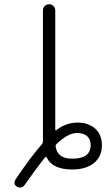

<svg xmlns="http://www.w3.org/2000/svg" viewBox="-20 -792 490 884"><path d="M240.2 -128.9Q235.4 -124 236.3 -117.2Q244.1 -61.5 311.5 -61.5Q312.5 -61.5 313.5 -61.5Q396.5 -61.5 397.5 -123Q397.5 -150.4 381.3 -165Q365.2 -179.7 333 -179.7Q292 -178.7 240.2 -128.9ZM172.9 -127.9Q177.7 -133.8 177.7 -140.6V-744.1Q177.7 -755.9 186 -764.2Q194.3 -772.5 206.1 -772.5Q217.8 -772.5 226.1 -764.2Q234.4 -755.9 234.4 -744.1V-195.3Q234.4 -193.4 236.3 -192.4Q238.3 -191.4 240.2 -193.4Q284.2 -227.5 336.9 -227.5Q387.7 -227.5 418.5 -199.7Q449.2 -171.9 449.2 -123Q449.2 -71.3 412.6 -41.5Q376 -11.7 312.5 -11.7Q221.7 -11.7 195.3 -66.4Q192.4 -73.2 187.5 -67.4Q147.5 -17.6 92.8 60.5Q86.9 68.4 77.1 71.3Q74.2 71.3 71.3 71.3Q64.5 71.3 58.6 68.4Q49.8 62.5 46.9 53.7Q46.9 50.8 46.9 47.9Q46.9 41 50.8 35.2Q121.1 -69.3 172.9 -127.9Z"/></svg>

Font: irohamaru Light
Style: Regular
Weight: 200
Designer: [Source Han Sans]
Ryoko NISHIZUKA  (kana & ideographs); Paul D. Hunt (Latin, Greek & Cyrillic); Wenlong ZHANG  (bopomofo
Version: Version 1.01